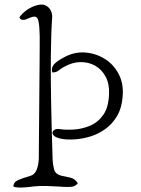

<svg xmlns="http://www.w3.org/2000/svg" viewBox="-20 -675 631 861"><path d="M40 162Q40 142 61.5 132.5Q83 123 115 114Q135 109 144 87Q153 65 154 36Q154 10 154.5 -40Q155 -90 155.5 -151Q156 -212 156.5 -273.5Q157 -335 157.5 -386Q158 -437 158 -466Q159 -514 156.5 -549.5Q154 -585 147 -594Q140 -603 126.5 -599.5Q113 -596 99 -589Q91 -585 81 -586Q71 -587 67 -597Q78 -614 99.5 -629.5Q121 -645 147 -652Q171 -658 186 -650Q201 -642 208 -627Q215 -612 214 -598Q209 -527 208 -425Q207 -323 209.5 -203Q212 -83 216 42Q217 63 222.5 84.5Q228 106 255 113Q274 117 295 121.5Q316 126 329 147Q317 161 302 162.5Q287 164 265 163Q262 163 258.5 162.5Q255 162 252 162Q219 160 188.5 159Q158 158 132 161Q102 165 79.5 166Q57 167 40 162ZM258 -52Q227 -58 219 -69.5Q211 -81 220.5 -90Q230 -99 248 -96Q273 -92 309.5 -94Q346 -96 382 -110.5Q418 -125 442.5 -159Q467 -193 469 -254Q471 -299 453.5 -331.5Q436 -364 406.5 -380.5Q377 -397 340.5 -396.5Q304 -396 267 -375Q254 -368 243 -359Q232 -350 215 -350Q208 -369 221 -385Q234 -401 271 -420Q315 -443 362 -439.5Q409 -436 449 -411.5Q489 -387 512 -343.5Q535 -300 530 -242Q526 -190 504.5 -154Q483 -118 451 -95.5Q419 -73 383.5 -62.5Q348 -52 315 -50Q282 -48 258 -52Z"/></svg>

Font: Yuji Hentaigana Akebono
Style: Regular
Weight: 400
Designer: Kataoka Yuji
Foundry: Kinuta Font Factory
Version: Version 3.002